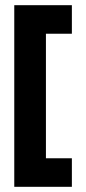

<svg xmlns="http://www.w3.org/2000/svg" viewBox="-20 -720 332 740"><path d="M35 -700V0H257V-110H157V-590H257V-700Z"/></svg>

Font: Jakob Semi-Condensed
Style: Regular
Weight: 400
Width: 4
Designer: Alan Madić
Foundry: X Cicéro
Version: Version 1.000;Glyphs 3.1.2 (3151)